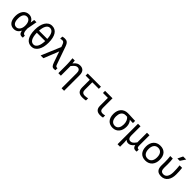

<svg xmlns="http://www.w3.org/2000/svg" viewBox="459 -2540 4581 4581"><g transform="rotate(45 2749.0 -250.0)"><path d="M39.1 -237.8Q39.1 -298.3 54.4 -346.7Q69.8 -395 97.4 -429Q125 -462.9 163.1 -481Q201.2 -499 247.1 -499Q274.9 -499 299.8 -491.5Q324.7 -483.9 345.7 -469.2Q366.7 -454.6 382.3 -433.3Q397.9 -412.1 407.2 -384.8L424.8 -490.2H501L454.1 -235.8V-230Q454.1 -145.5 472.9 -105Q491.7 -64.5 530.8 -69.8V0Q495.1 5.4 472.2 0.5Q449.2 -4.4 434.3 -17.8Q419.4 -31.2 410.9 -52.7Q402.3 -74.2 396 -102.1Q371.6 -49.3 329.6 -20.3Q287.6 8.8 228 8.8Q180.2 8.8 144.8 -9.3Q109.4 -27.3 85.9 -59.8Q62.5 -92.3 50.8 -137.7Q39.1 -183.1 39.1 -237.8ZM126 -243.2Q126 -153.8 156 -109.1Q186 -64.5 245.1 -64.5Q271.5 -64.5 293.9 -77.6Q316.4 -90.8 333.3 -114.5Q350.1 -138.2 359.6 -170.4Q369.1 -202.6 369.1 -240.2V-249Q369.1 -287.1 361.3 -319.6Q353.5 -352.1 338.1 -375.7Q322.8 -399.4 300.3 -412.6Q277.8 -425.8 249 -425.8Q219.2 -425.8 196.3 -413.1Q173.3 -400.4 157.7 -376.7Q142.1 -353 134 -319.3Q126 -285.6 126 -243.2Z M1051.8 -348.1Q1051.8 -271 1036.4 -205.8Q1021 -140.6 991.7 -92.8Q962.4 -44.9 919.7 -18.1Q877 8.8 821.8 8.8Q769 8.8 727.5 -12.7Q686 -34.2 657.2 -77.4Q628.4 -120.6 613 -185.8Q597.7 -251 597.7 -337.9Q597.7 -414.6 613 -480.2Q628.4 -545.9 657.7 -593.8Q687 -641.6 729.7 -668.7Q772.5 -695.8 827.6 -695.8Q880.4 -695.8 921.9 -674.1Q963.4 -652.3 992.2 -608.9Q1021 -565.4 1036.4 -500.2Q1051.8 -435.1 1051.8 -348.1ZM964.8 -390.6Q961.9 -452.1 950.9 -496.3Q939.9 -540.5 922.1 -569.1Q904.3 -597.7 879.6 -611.1Q855 -624.5 824.7 -624.5Q791.5 -624.5 766.6 -606Q741.7 -587.4 724.9 -555.4Q708 -523.4 698.5 -481Q689 -438.5 686 -390.6ZM683.6 -319.3Q685.1 -252 695.6 -203.4Q706.1 -154.8 724.1 -123.5Q742.2 -92.3 767.6 -77.4Q793 -62.5 824.7 -62.5Q860.4 -62.5 886.2 -83.5Q912.1 -104.5 929.2 -139.6Q946.3 -174.8 955.1 -221.4Q963.9 -268.1 965.8 -319.3Z M1318.8 -545.9Q1310.5 -568.8 1302.5 -583.7Q1294.4 -598.6 1285.4 -607.4Q1276.4 -616.2 1265.1 -619.6Q1253.9 -623 1239.7 -623Q1226.6 -623 1210.7 -620.1Q1194.8 -617.2 1179.2 -611.8V-683.6Q1195.3 -689 1215.8 -692.4Q1236.3 -695.8 1252 -695.8Q1276.9 -695.8 1297.6 -691.4Q1318.4 -687 1336.4 -674.1Q1354.5 -661.1 1369.9 -637.2Q1385.3 -613.3 1398.9 -574.7L1557.6 -125Q1563.5 -108.4 1568.8 -97.7Q1574.2 -86.9 1580.3 -80.6Q1586.4 -74.2 1594 -71.5Q1601.6 -68.8 1611.8 -68.8Q1616.2 -68.8 1620.6 -68.8Q1625 -68.8 1630.4 -69.8V0Q1604 5.9 1583.5 5.9Q1563.5 5.9 1548.1 0.2Q1532.7 -5.4 1520.3 -17.6Q1507.8 -29.8 1497.6 -49.3Q1487.3 -68.8 1477.5 -96.2L1400.4 -314.9L1377.4 -383.8L1351.6 -314.9L1224.6 0H1131.8L1338.4 -490.2Z M1729.5 -259.3Q1729.5 -284.2 1728.3 -313.5Q1727.1 -342.8 1725.1 -373Q1723.1 -403.3 1720.7 -433.3Q1718.3 -463.4 1716.3 -490.2H1793.9L1802.2 -402.8Q1830.1 -436.5 1850.1 -453.4Q1870.1 -470.2 1889.4 -480.5Q1908.7 -490.7 1928.7 -494.9Q1948.7 -499 1970.2 -499Q2045.9 -499 2084.7 -454.3Q2123.5 -409.7 2123.5 -319.8V200.2H2038.6V-313Q2038.6 -370.6 2017.1 -398.2Q1995.6 -425.8 1953.1 -425.8Q1937.5 -425.8 1922.6 -421.1Q1907.7 -416.5 1891.6 -405Q1875.5 -393.6 1856.7 -374Q1837.9 -354.5 1814.5 -325.2V0H1729.5Z M2656.2 -4.9Q2635.3 1 2605.7 3.9Q2576.2 6.8 2544.4 6.8Q2498.5 6.8 2465.8 -3.7Q2433.1 -14.2 2412.1 -35.4Q2391.1 -56.6 2381.1 -88.4Q2371.1 -120.1 2371.1 -163.1V-418.9H2230V-490.2H2676.3V-418.9H2456.1V-169.9Q2456.1 -117.2 2479.2 -91.1Q2502.4 -64.9 2557.1 -64.9Q2580.6 -64.9 2606.9 -68.4Q2633.3 -71.8 2656.2 -78.1Z M3231.9 -3.9Q3213.9 2 3190.7 4.4Q3167.5 6.8 3142.1 6.8Q3106.9 6.8 3077.6 -1.5Q3048.3 -9.8 3027.1 -28.6Q3005.9 -47.4 2993.9 -77.4Q2981.9 -107.4 2981.9 -150.9V-418.9H2815.9V-490.2H3066.9V-164.6Q3066.9 -112.8 3089.1 -88.6Q3111.3 -64.5 3154.8 -64.5Q3175.3 -64.5 3195.3 -67.9Q3215.3 -71.3 3231.9 -76.7Z M3721.7 -419.9Q3749.5 -392.1 3767.3 -348.4Q3785.2 -304.7 3785.2 -248Q3785.2 -192.4 3770.5 -145.5Q3755.9 -98.6 3727.8 -64.2Q3699.7 -29.8 3658.4 -10.5Q3617.2 8.8 3564 8.8Q3513.2 8.8 3472.4 -7.6Q3431.6 -23.9 3403.1 -55.4Q3374.5 -86.9 3359.1 -133.5Q3343.8 -180.2 3343.8 -241.2Q3343.8 -298.8 3359.6 -346.4Q3375.5 -394 3405.8 -428Q3436 -461.9 3479.5 -480.5Q3522.9 -499 3578.6 -499Q3607.4 -499 3638.9 -497.6Q3670.4 -496.1 3702.6 -494.6Q3734.9 -493.2 3767.1 -491.7Q3799.3 -490.2 3829.6 -490.2V-416.5Q3804.2 -416.5 3780.3 -417.2Q3756.3 -418 3721.7 -419.9ZM3625.5 -424.3Q3618.7 -424.8 3611.3 -425Q3604 -425.3 3596.4 -425.5Q3588.9 -425.8 3584 -425.8Q3579.1 -425.8 3573.7 -425.8Q3532.7 -425.8 3505.4 -409.4Q3478 -393.1 3461.4 -367.2Q3444.8 -341.3 3437.7 -308.8Q3430.7 -276.4 3430.7 -244.1Q3430.7 -199.2 3440.7 -165.3Q3450.7 -131.3 3468.8 -108.6Q3486.8 -85.9 3512.2 -74.5Q3537.6 -63 3568.8 -63Q3605 -63 3629.9 -78.4Q3654.8 -93.8 3670.2 -118.9Q3685.5 -144 3692.4 -176.8Q3699.2 -209.5 3699.2 -244.1Q3699.2 -302.2 3679.9 -349.4Q3660.6 -396.5 3625.5 -424.3Z M4011.7 -490.2V-178.2Q4011.7 -64.9 4096.7 -64.9Q4111.3 -64.9 4127 -69.8Q4142.6 -74.7 4158 -85.7Q4173.3 -96.7 4190.7 -116Q4208 -135.3 4229.5 -165V-490.2H4314.5V-153.8Q4314.5 -128.9 4316.9 -112.3Q4319.3 -95.7 4325.4 -85.7Q4331.5 -75.7 4341.3 -71.3Q4351.1 -66.9 4365.7 -66.9H4374.5V1Q4367.7 2.4 4359.1 3.7Q4350.6 4.9 4340.8 4.9Q4316.4 4.9 4299.1 -1.2Q4281.7 -7.3 4270 -18.8Q4258.3 -30.3 4251.2 -46.9Q4244.1 -63.5 4239.7 -84Q4218.8 -56.2 4199.2 -38.3Q4179.7 -20.5 4160.4 -10.3Q4141.1 0 4123.8 3.9Q4106.4 7.8 4090.3 7.8Q4064.9 7.8 4043.2 -1.2Q4021.5 -10.3 4004.9 -29.3L4011.7 55.2V200.2H3926.8V-490.2Z M4903.3 -249Q4903.3 -191.9 4887.2 -144.3Q4871.1 -96.7 4840.8 -62.7Q4810.5 -28.8 4767.1 -10Q4723.6 8.8 4668.5 8.8Q4615.7 8.8 4574 -7.6Q4532.2 -23.9 4503.2 -55.7Q4474.1 -87.4 4458.7 -134.3Q4443.4 -181.2 4443.4 -242.2Q4443.4 -299.3 4459.5 -346.4Q4475.6 -393.6 4505.9 -427.5Q4536.1 -461.4 4579.6 -480.2Q4623 -499 4678.2 -499Q4731 -499 4772.7 -482.7Q4814.5 -466.3 4843.5 -434.8Q4872.6 -403.3 4887.9 -356.4Q4903.3 -309.6 4903.3 -249ZM4816.4 -245.1Q4816.4 -290.5 4806.4 -324.5Q4796.4 -358.4 4777.8 -381.1Q4759.3 -403.8 4732.7 -415.3Q4706.1 -426.8 4673.3 -426.8Q4635.3 -426.8 4608.2 -411.9Q4581.1 -397 4563.7 -372.1Q4546.4 -347.2 4538.3 -314.2Q4530.3 -281.2 4530.3 -245.1Q4530.3 -199.7 4540.3 -165.5Q4550.3 -131.3 4568.8 -108.6Q4587.4 -85.9 4613.8 -74.5Q4640.1 -63 4673.3 -63Q4711.4 -63 4738.5 -77.9Q4765.6 -92.8 4783 -117.7Q4800.3 -142.6 4808.3 -175.5Q4816.4 -208.5 4816.4 -245.1Z M5415 -490.2Q5421.4 -437 5424.3 -384.5Q5427.2 -332 5427.2 -278.8Q5427.2 -213.4 5411.9 -160.2Q5396.5 -106.9 5367.7 -69.3Q5338.9 -31.7 5297.1 -11.5Q5255.4 8.8 5202.6 8.8Q5109.9 8.8 5067.6 -38.3Q5025.4 -85.4 5025.4 -178.2Q5025.4 -212.4 5026.4 -242.4Q5027.3 -272.5 5027.3 -297.9Q5027.3 -397.5 5015.6 -490.2H5100.6Q5112.3 -400.4 5112.3 -304.2Q5112.3 -283.7 5111.3 -252Q5110.4 -220.2 5110.4 -184.6Q5110.4 -156.2 5115.7 -132.8Q5121.1 -109.4 5133.1 -94Q5145 -78.6 5163.8 -71.3Q5182.6 -64 5210 -64Q5237.3 -64 5261.5 -76.4Q5285.6 -88.9 5303.5 -114.7Q5321.3 -140.6 5331.8 -180.4Q5342.3 -220.2 5342.3 -274.9Q5342.3 -329.6 5339.4 -383.1Q5336.4 -436.5 5330.1 -490.2ZM5343.3 -700.2 5256.3 -568.8H5177.2L5240.2 -700.2ZM4948.2 -490.2Z"/></g></svg>

Font: Code New Roman
Style: Regular
Weight: 400
Monospace: yes
Designer: Sam Radian
Foundry: Code New Roman
Version: Version 2.00 November 29, 2014